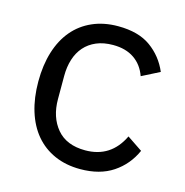

<svg xmlns="http://www.w3.org/2000/svg" viewBox="-86 -608 675 701"><g transform="rotate(15 251.5 -258.0)"><path d="M277 12Q223 12 180 -7Q137 -26 107.5 -61Q78 -96 62.5 -146Q47 -196 47 -258Q47 -320 62.5 -370Q78 -420 107.5 -455Q137 -490 180 -509Q223 -528 277 -528Q354 -528 400.5 -494.5Q447 -461 470 -407L403 -373Q389 -413 357 -435Q325 -457 277 -457Q241 -457 214 -445.5Q187 -434 169 -413.5Q151 -393 142 -364.5Q133 -336 133 -302V-214Q133 -146 169.5 -102.5Q206 -59 277 -59Q374 -59 417 -149L475 -110Q450 -54 400.5 -21Q351 12 277 12Z"/></g></svg>

Font: IBMPlexSans
Style: Regular
Weight: 400
Designer: Mike Abbink, Paul van der Laan, Pieter van Rosmalen
Foundry: Bold Monday
Version: Version 3.1